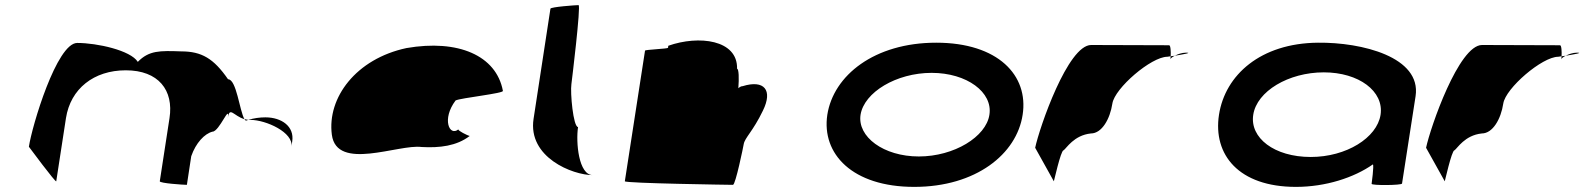

<svg xmlns="http://www.w3.org/2000/svg" viewBox="-20 -723 6238 751"><path d="M93 -149C93 -149 199 -6 200 -14L238 -261C256 -376 347 -448 472 -448C600 -448 660 -370 643 -261L605 -14C604 -6 700 0 711 0L728 -112C746 -164 780 -200 811 -208C838 -208 880 -320 871 -261C878 -309 894 -269 936 -257C917 -290 905 -413 872 -413C816 -494 769 -522 689 -522C605 -525 563 -526 519 -481C491 -526 360 -555 282 -555C202 -555 105 -230 93 -149ZM936 -257C938 -254 940 -252 942 -251L951 -254ZM951 -254H960C1020 -254 1129 -205 1120 -149L1123 -170C1132 -228 1082 -264 1018 -264C997 -264 973 -261 951 -254Z M1278 -196C1297 -52 1539 -160 1629 -148C1700 -144 1766 -152 1817 -191C1809 -193 1770 -212 1773 -217C1738 -188 1707 -257 1762 -330C1781 -340 1955 -358 1947 -368C1921 -506 1772 -570 1570 -535C1373 -493 1259 -341 1278 -196ZM1773 -217V-218ZM1818 -192 1817 -191C1819 -191 1819 -191 1818 -190Z M2067 -258C2044 -108 2219 -38 2299 -38C2243 -38 2232 -167 2241 -226C2222 -227 2210 -361 2215 -394C2216 -401 2253 -703 2243 -703C2233 -703 2134 -696 2133 -689Z M2424 -14C2423 -6 2837 0 2847 0C2857 0 2888 -152 2889 -159C2893 -184 2925 -209 2964 -290C3004 -371 2969 -412 2885 -386C2879 -386 2874 -383 2868 -378C2871 -416 2870 -454 2863 -454C2866 -568 2713 -586 2594 -544L2593 -536C2591 -532 2504 -529 2503 -525Z M3216 -274C3193 -121 3314 8 3556 8C3798 8 3957 -121 3980 -274C4004 -428 3884 -556 3642 -556C3400 -556 3240 -428 3216 -274ZM3346 -274C3360 -362 3486 -438 3624 -438C3762 -438 3864 -362 3850 -274C3837 -188 3712 -111 3574 -111C3436 -111 3333 -188 3346 -274Z M4029 -145 4102 -14C4101 -6 4129 -135 4140 -135C4151 -142 4180 -194 4247 -201C4290 -201 4322 -258 4331 -318C4340 -378 4483 -501 4546 -501C4546 -501 4551 -502 4559 -503C4560 -520 4559 -546 4553 -546C4553 -546 4366 -547 4248 -547C4157 -547 4046 -225 4029 -145ZM4559 -503C4559 -498 4558 -494 4558 -491C4558 -494 4565 -500 4575 -505C4569 -504 4564 -504 4559 -503ZM4575 -505C4606 -510 4646 -517 4619 -517C4603 -517 4587 -511 4575 -505Z M4748 -274C4724 -118 4825 8 5049 8C5165 8 5276 -28 5350 -80C5355 -76 5345 -4 5345 -4C5344 3 5463 2 5464 -5L5517 -347C5540 -500 5307 -558 5135 -556C4911 -554 4772 -430 4748 -274ZM4882 -274C4896 -366 5020 -440 5158 -440C5295 -440 5394 -366 5380 -274C5366 -184 5246 -109 5107 -109C4964 -109 4868 -184 4882 -274Z M5558 -145 5631 -14C5630 -6 5658 -135 5669 -135C5680 -142 5709 -194 5776 -201C5819 -201 5851 -258 5860 -318C5869 -378 6012 -501 6075 -501C6075 -501 6080 -502 6088 -503C6089 -520 6088 -546 6082 -546C6082 -546 5895 -547 5777 -547C5686 -547 5575 -225 5558 -145ZM6088 -503C6088 -498 6087 -494 6087 -491C6087 -494 6094 -500 6104 -505C6098 -504 6093 -504 6088 -503ZM6104 -505C6135 -510 6175 -517 6148 -517C6132 -517 6116 -511 6104 -505Z"/></svg>

Font: Ampere
Style: SCSuExtIta
Weight: 400
Version: Version 1